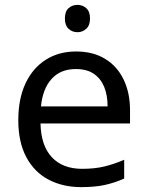

<svg xmlns="http://www.w3.org/2000/svg" viewBox="-20 -757 604 787"><path d="M298 -737Q318 -737 333.5 -723.5Q349 -710 349 -681Q349 -653 333.5 -639Q318 -625 298 -625Q276 -625 261 -639Q246 -653 246 -681Q246 -710 261 -723.5Q276 -737 298 -737ZM292 -546Q361 -546 410.5 -516Q460 -486 486.5 -431.5Q513 -377 513 -304V-251H146Q148 -160 192.5 -112.5Q237 -65 317 -65Q368 -65 407.5 -74.5Q447 -84 489 -102V-25Q448 -7 408 1.5Q368 10 313 10Q237 10 178.5 -21Q120 -52 87.5 -113.5Q55 -175 55 -264Q55 -352 84.5 -415Q114 -478 167.5 -512Q221 -546 292 -546ZM291 -474Q228 -474 191.5 -433.5Q155 -393 148 -321H421Q421 -367 407 -401Q393 -435 364.5 -454.5Q336 -474 291 -474Z"/></svg>

Font: ugurmukhi15
Style: Book
Weight: 400
Designer: Jelle Bosma - Monotype Design Team
Foundry: Monotype Imaging Inc.
Version: Version 2.003